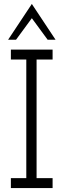

<svg xmlns="http://www.w3.org/2000/svg" viewBox="-20 -951 321 971"><path d="M246 0V-50H165V-650H246V-700H35V-650H113V-50H35V0ZM61 -750Q81 -777 101 -804.5Q121 -832 141 -859Q161 -832 181 -804.5Q201 -777 221 -750H261Q231 -795 201 -840.5Q171 -886 141 -931Q111 -886 81 -840.5Q51 -795 21 -750Z"/></svg>

Font: Josefin Slab Thin Medium
Style: Regular
Weight: 500
Version: Version 2.000